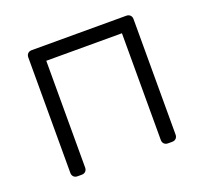

<svg xmlns="http://www.w3.org/2000/svg" viewBox="-97 -632 789 744"><g transform="rotate(-20 298.0 -260.0)"><path d="M81 -498Q81 -508 87 -514Q93 -520 103 -520H493Q503 -520 509 -514Q515 -508 515 -498V-22Q515 -12 509 -6Q503 0 493 0H476Q466 0 460 -6Q454 -12 454 -22V-462H142V-22Q142 -12 136 -6Q130 0 120 0H103Q93 0 87 -6Q81 -12 81 -22Z"/></g></svg>

Font: Hezaedrus Light
Style: Regular
Weight: 300
Designer: Hubert & Fischer
Foundry: Hubert & Fischer
Version: Version 1.10;September 3, 2019;FontCreator 11.5.0.2425 64-bi